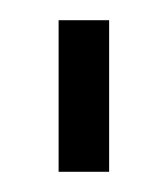

<svg xmlns="http://www.w3.org/2000/svg" viewBox="-20 -770 166 190"><path d="M38 -600V-750H88V-600Z"/></svg>

Font: Beorc Gothic
Style: Regular
Weight: 400
Version: Version 001.001